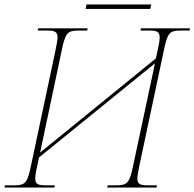

<svg xmlns="http://www.w3.org/2000/svg" viewBox="-38 -841 872 861"><path d="M346 -801H636L640 -821H350ZM-18 0H206L208 -10H166C133 -10 120 -15 120 -41C120 -54 123 -72 129 -98L137 -135L657 -557L559 -98C543 -22 534 -10 484 -10H445L443 0H664L666 -10H624C591 -10 578 -15 578 -41C578 -54 582 -72 587 -98L697 -616C713 -693 722 -704 772 -704H812L814 -714H594L592 -704H632C665 -704 678 -699 678 -673C678 -660 675 -642 669 -616L661 -579L142 -157L239 -616C255 -693 264 -704 314 -704H353L355 -714H133L131 -704H174C207 -704 220 -699 220 -673C220 -660 216 -642 211 -616L101 -98C85 -21 76 -10 26 -10H-16Z"/></svg>

Font: Noto Serif Display Thin
Style: Italic
Weight: 100
Italic angle: -12°
Designer: Monotype Design Team
Foundry: Monotype Imaging Inc.
Version: Version 2.009